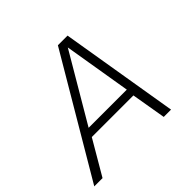

<svg xmlns="http://www.w3.org/2000/svg" viewBox="-160 -814 985 985"><g transform="rotate(-45 332.5 -322.0)"><path d="M-2 0 378 -644H448L555 0H502L470 -188H168L58 0ZM190 -233H467L406 -600Z"/></g></svg>

Font: Kanit ExtraLight
Style: Italic
Weight: 275
Italic angle: -12°
Designer: Katatrad Team
Foundry: CadsonDemak
Version: Version 2.000; ttfautohint (v1.8.3)